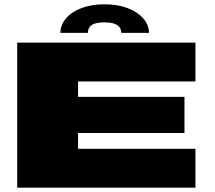

<svg xmlns="http://www.w3.org/2000/svg" viewBox="-20 -873 1002 893"><path d="M60 0H889V-181H343V-254.5H838V-422.5H343V-494H889V-675H60ZM467 -853Q404.5 -853 358.2 -835.2Q312 -817.5 286.5 -787Q261 -756.5 261 -720H389Q389 -736.5 396.8 -747.2Q404.5 -758 421.5 -763.5Q438.5 -769 467 -769Q491.5 -769 508.5 -763.8Q525.5 -758.5 534.8 -747.8Q544 -737 544 -720H673Q673 -756.5 646.5 -787Q620 -817.5 573.5 -835.2Q527 -853 467 -853Z"/></svg>

Font: Anybody ExtraExpanded Black
Style: Regular
Weight: 900
Width: 8
Version: Version 1.113;gftools[0.9.25]